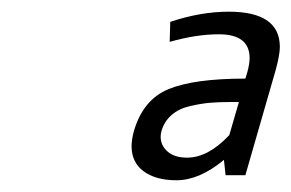

<svg xmlns="http://www.w3.org/2000/svg" viewBox="-20 -674 504 332"><path d="M404.3 -538.1 407.7 -549.3Q411.6 -563.5 411.6 -573.7Q411.6 -614.7 358.4 -614.7Q319.3 -614.7 273.4 -601.6L274.4 -636.2Q327.1 -653.8 375.5 -653.8Q463.9 -653.8 463.9 -592.8Q463.9 -579.1 456.5 -552.2L404.3 -371.1H370.1L367.2 -397.5Q324.7 -362.3 285.2 -362.3Q249.5 -362.3 228.5 -377.7Q207.5 -393.1 207.5 -421.4Q207.5 -432.1 211.4 -446.8Q227.1 -501.5 271.2 -519.8Q315.4 -538.1 404.3 -538.1ZM393.1 -497.6H379.4Q358.4 -497.6 343.5 -496.3Q328.6 -495.1 309.1 -490.7Q289.6 -486.3 276.9 -475.3Q264.2 -464.4 259.3 -447.8Q257.8 -442.4 257.8 -437.5Q257.8 -422.4 269.8 -411.9Q281.7 -401.4 303.7 -401.4Q339.8 -401.4 376.5 -440.4Z"/></svg>

Font: Cantarell
Style: Italic
Weight: 400
Italic angle: -16°
Designer: Dave Crossland
Version: Version 1.004